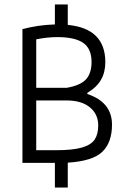

<svg xmlns="http://www.w3.org/2000/svg" viewBox="-20 -734 603 864"><path d="M227 -1H81V-603Q153 -622 227 -624V-714H285V-622Q454 -606 454 -454Q454 -409 434.5 -375Q415 -341 373 -316V-311Q484 -274 484 -173Q484 -93 440.5 -51Q397 -9 285 -2V110H227ZM281 -339Q343 -350 367.5 -377.5Q392 -405 392 -455Q392 -515 354.5 -541Q317 -567 238 -567Q193 -567 143 -557V-339ZM231 -58Q307 -58 348.5 -70Q390 -82 406 -106Q422 -130 422 -170Q422 -220 384.5 -251Q347 -282 279 -282H143V-58Z"/></svg>

Font: Athiti
Style: Regular
Weight: 400
Designer: CadsonDemak Team
Foundry: CadsonDemak
Version: Version 1.033